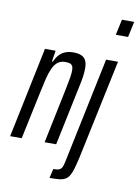

<svg xmlns="http://www.w3.org/2000/svg" viewBox="-104 -808 767 1064"><g transform="rotate(10 279.5 -276.5)"><path d="M-4 0 102 -510H162L152 -448H157Q167 -470 180.5 -485.5Q194 -501 214 -509.5Q234 -518 260 -518Q288 -518 305.5 -510.5Q323 -503 331.5 -486.5Q340 -470 340 -443Q340 -422 336.5 -395.5Q333 -369 325 -335L255 0H190L253 -304Q262 -347 266.5 -374Q271 -401 271 -417Q271 -434 266.5 -442.5Q262 -451 252.5 -454.5Q243 -458 226 -458Q201 -458 184 -445Q167 -432 155.5 -407Q144 -382 135.5 -347.5Q127 -313 118 -269L61 0ZM475 -655 494 -743H563L544 -655ZM251 190 263 138Q285 138 296 133.5Q307 129 312.5 117Q318 105 322 84L446 -510H513L395 49Q386 88 378.5 114Q371 140 361.5 155.5Q352 171 338 178.5Q324 186 303 188Q282 190 251 190Z"/></g></svg>

Font: Saira UltraCondensed Medium
Style: Italic
Weight: 500
Width: 1
Italic angle: -12°
Designer: Hector Gatti with collaboration of the Omnibus-Type team
Foundry: Omnibus-Type
Version: Version 1.101